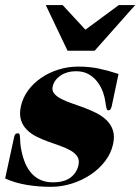

<svg xmlns="http://www.w3.org/2000/svg" viewBox="-47 -722 548 750"><path d="M216.8 -523.9 131.8 -702.1H197.8L286.6 -606L417 -702.1H481L322.8 -523.9ZM389.6 -308.1Q387.7 -299.8 384.8 -295.4Q381.8 -291 376 -291Q371.1 -291 368.9 -299.6Q366.7 -308.1 364.7 -323.2Q362.8 -339.8 355.7 -360.6Q348.6 -381.3 335.2 -399.9Q321.8 -418.5 300.8 -431.2Q279.8 -443.8 249.5 -443.8Q232.4 -443.8 217 -439.5Q201.7 -435.1 189.7 -427Q177.7 -418.9 169.7 -408Q161.6 -397 158.7 -383.8Q155.3 -367.7 165 -356.2Q174.8 -344.7 192.6 -335.4Q210.4 -326.2 234.4 -318.1Q258.3 -310.1 283 -300.8Q307.6 -291.5 330.6 -279.8Q353.5 -268.1 370.1 -251.7Q386.7 -235.4 394 -213.1Q401.4 -190.9 395 -160.2Q387.2 -123.5 363.8 -92.8Q340.3 -62 307.1 -39.8Q273.9 -17.6 233.6 -4.9Q193.4 7.8 152.3 7.8Q102.1 7.8 56.2 0Q10.3 -7.8 -26.9 -24.9L8.3 -187Q9.8 -194.3 12.9 -197.8Q16.1 -201.2 22.9 -201.2Q28.3 -201.2 29.5 -196.8Q30.8 -192.4 31.2 -183.8Q31.7 -175.3 32.5 -162.4Q33.2 -149.4 37.1 -131.8Q42.5 -105.5 52.2 -83Q62 -60.5 76.9 -44.2Q91.8 -27.8 112.3 -18.8Q132.8 -9.8 159.2 -9.8Q203.1 -9.8 228 -28.1Q252.9 -46.4 259.8 -78.1Q263.7 -97.7 254.9 -110.8Q246.1 -124 228.8 -134Q211.4 -144 188.5 -152.1Q165.5 -160.2 141.8 -168.7Q118.2 -177.2 95.9 -188.2Q73.7 -199.2 57.9 -215.1Q42 -231 34.9 -253.4Q27.8 -275.9 34.7 -307.1Q42 -340.3 62.7 -368.7Q83.5 -397 113.8 -417.7Q144 -438.5 181.4 -450.2Q218.8 -461.9 258.3 -461.9Q303.2 -461.9 340.3 -453.9Q377.4 -445.8 416 -433.1Z"/></svg>

Font: XB Zar
Style: Bold Italic
Weight: 700
Italic angle: -12°
Designer: Behnam
Foundry: Irmug
Version: Version 8.005 2009